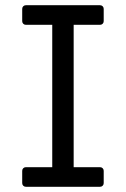

<svg xmlns="http://www.w3.org/2000/svg" viewBox="-20 -715 482 735"><path d="M65 -14V-61Q65 -67 69 -71Q73 -75 79 -75H180V-620H79Q73 -620 69 -624Q65 -628 65 -634V-681Q65 -687 69 -691Q73 -695 79 -695H363Q369 -695 373 -691Q377 -687 377 -681V-634Q377 -628 373 -624Q369 -620 363 -620H262V-75H363Q369 -75 373 -71Q377 -67 377 -61V-14Q377 -8 373 -4Q369 0 363 0H79Q73 0 69 -4Q65 -8 65 -14Z"/></svg>

Font: Miriam Libre
Style: Regular
Weight: 400
Designer: Michal Sahar
Foundry: Hagilda
Version: Version 1.001